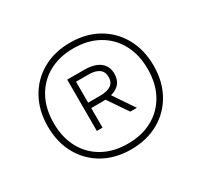

<svg xmlns="http://www.w3.org/2000/svg" viewBox="-131 -921 1006 959"><g transform="rotate(-30 372.0 -441.5)"><path d="M372 -134Q281.5 -134 212.8 -172.8Q144 -211.5 105.5 -280.8Q67 -350 67 -441Q67 -532 105.5 -601.5Q144 -671 212.8 -710Q281.5 -749 372 -749Q462.5 -749 531.2 -710Q600 -671 638.5 -601.5Q677 -532 677 -441Q677 -350 638.5 -280.8Q600 -211.5 531.2 -172.8Q462.5 -134 372 -134ZM372 -167Q454 -167 515 -201Q576 -235 609.5 -296.5Q643 -358 643 -441Q643 -524 609.5 -585.8Q576 -647.5 515 -681.8Q454 -716 372 -716Q290 -716 229 -681.8Q168 -647.5 134.5 -585.8Q101 -524 101 -441Q101 -358 134.5 -296.5Q168 -235 229 -201Q290 -167 372 -167ZM268 -300V-596H365Q425 -596 456 -571.8Q487 -547.5 487 -504Q487 -437 418.5 -419L499 -300H461L383.5 -413.5Q374.5 -413 365 -413H301V-300ZM301 -444H371Q454 -444 454 -504Q454 -565 371 -565H301Z"/></g></svg>

Font: Encode Sans Condensed Thin
Style: Regular
Weight: 100
Width: 3
Designer: Multiple Designers
Foundry: Impallari Type
Version: Version 3.000; ttfautohint (v1.8.3) -l 8 -r 50 -G 200 -x 14 